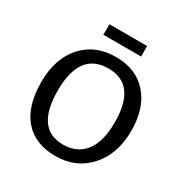

<svg xmlns="http://www.w3.org/2000/svg" viewBox="-195 -1022 1146 1190"><g transform="rotate(30 377.5 -427.5)"><path d="M517 -865V-790H247V-865ZM385 -710Q530 -710 612.5 -616Q695 -522 695 -360Q695 -195 603 -92.5Q511 10 365 10Q218 10 139 -81.5Q60 -173 60 -345Q60 -511 148 -610.5Q236 -710 385 -710ZM380 -625Q175 -625 175 -350Q175 -75 370 -75Q470 -75 525 -145.5Q580 -216 580 -355Q580 -625 380 -625Z"/></g></svg>

Font: Bitter
Style: Regular
Weight: 400
Designer: Sol Matas
Foundry: Sol Matas
Version: Version 1.300;PS 001.300;hotconv 1.0.70;makeotf.lib2.5.58329